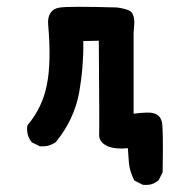

<svg xmlns="http://www.w3.org/2000/svg" viewBox="-20 -419 540 555"><path d="M391.1 114.3 371.6 104.5 368.7 103 367.2 100.6Q364.7 95.7 362.8 90.8Q360.8 85.9 359.1 81.1Q357.4 76.2 356 71Q354.5 65.9 353.8 60.5Q353 55.2 352.5 49.8L349.6 9.3Q316.9 12.7 295.4 5.4Q281.7 0.5 273.9 -8.5Q266.1 -17.6 266.6 -30.3Q267.6 -47.9 265.6 -301.3L220.7 -300.3Q221.2 -280.8 220.5 -262Q219.7 -243.2 218.3 -224.9Q216.8 -206.5 214.4 -188.5Q211.9 -170.4 209 -152.3Q194.8 -74.7 142.6 -9.8L141.6 -8.8L140.6 -7.8Q134.3 -3.4 127.2 -0.5Q120.1 2.4 112.5 3.4Q105 4.4 96.7 3.9H94.7L93.3 2.9L73.7 -6.8L71.8 -7.8L70.3 -9.8Q63.5 -18.6 60.5 -29.3Q57.6 -40 58.6 -52.7L59.1 -55.7L60.5 -58.1Q81.5 -83.5 95.2 -112.1Q108.9 -140.6 115.2 -172.9Q128.9 -237.8 119.1 -349.6Q117.7 -368.7 125.7 -381.3Q133.8 -394 151.4 -397Q179.2 -401.4 315.9 -397.5H316.4Q335.4 -395.5 351.1 -389.6Q360.4 -386.2 364.5 -376Q368.7 -365.7 368.2 -352.3Q367.7 -338.9 366.2 -322.8V-90.3Q377 -91.8 385.7 -92.5Q394.5 -93.3 402.1 -93.5Q409.7 -93.8 415.5 -93.3Q419.4 -92.8 422.6 -92Q425.8 -91.3 428.7 -90.1Q431.6 -88.9 434.3 -87.2Q437 -85.4 439.2 -83.3Q441.4 -81.1 443.1 -78.4Q444.8 -75.7 446 -72.5Q447.3 -69.3 448.2 -65.9Q452.1 -46.9 450.2 76.2V78.6L449.2 80.6L439.5 100.1L438.5 102.1L437 103Q420.4 117.7 394.5 115.2H392.6Z"/></svg>

Font: NaikaiFont
Style: Bold
Weight: 700
Version: Version 1.89